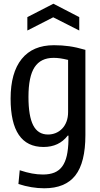

<svg xmlns="http://www.w3.org/2000/svg" viewBox="-20 -792 537 1032"><path d="M127 -700 267 -772 406 -700V-628L266 -699L127 -628ZM218 220Q150 220 79 197L86 123Q122 135 152 140.5Q182 146 211 146Q247 146 272.5 135.5Q298 125 314.5 102.5Q331 80 339 45Q347 10 348 -40V-63H344Q297 -2 214 -2Q37 -2 37 -262Q37 -401 96.5 -475Q156 -549 270 -549Q313 -549 352 -543.5Q391 -538 439 -524V-66Q439 82 385 151Q331 220 218 220ZM238 -69Q260 -69 279.5 -77Q299 -85 314 -100.5Q329 -116 337.5 -138.5Q346 -161 346 -190V-470Q321 -476 303.5 -478.5Q286 -481 268 -481Q199 -481 166 -431Q133 -381 133 -271Q133 -168 158.5 -118.5Q184 -69 238 -69Z"/></svg>

Font: Encode Sans Compressed
Style: Medium
Weight: 500
Designer: Pablo Impallari, Andres Torresi
Foundry: Pablo Impallari, Andres Torresi
Version: Version 1.000; ttfautohint (v1.00) -l 8 -r 50 -G 200 -x 14 -